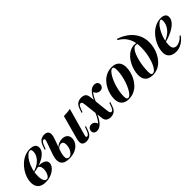

<svg xmlns="http://www.w3.org/2000/svg" viewBox="183 -1883 2997 2997"><g transform="rotate(-45 1681.5 -384.0)"><path d="M219 -8Q243 -8 261 -30.5Q279 -53 289.5 -86.5Q300 -120 300 -154Q300 -194 285 -216.5Q270 -239 246 -240L240 -246Q287 -252 331 -245.5Q375 -239 403.5 -217.5Q432 -196 432 -157Q432 -127 413 -97Q394 -67 360 -42Q326 -17 280 -1.5Q234 14 179 14Q124 14 85.5 -4Q47 -22 26.5 -58.5Q6 -95 6 -148Q6 -199 24 -252.5Q42 -306 75 -356Q108 -406 152.5 -445.5Q197 -485 251.5 -508Q306 -531 366 -531Q419 -531 453.5 -510.5Q488 -490 488 -442Q488 -398 457 -359.5Q426 -321 375 -291.5Q324 -262 262.5 -243.5Q201 -225 140 -220L143 -232Q187 -241 229 -261.5Q271 -282 304.5 -312.5Q338 -343 358 -382.5Q378 -422 378 -468Q378 -491 370 -501.5Q362 -512 347 -512Q320 -512 287 -482Q254 -452 224 -400Q194 -348 175 -281.5Q156 -215 156 -143Q156 -75 173.5 -41.5Q191 -8 219 -8Z M1126 -85Q1119 -60 1120 -47.5Q1121 -35 1137 -35Q1154 -35 1169.5 -52.5Q1185 -70 1201 -114L1220 -165H1239L1212 -89Q1199 -50 1177 -27.5Q1155 -5 1129.5 4.5Q1104 14 1077 14Q1049 14 1028.5 5Q1008 -4 998 -20Q988 -38 989 -64.5Q990 -91 999 -126L1106 -517Q1147 -518 1183.5 -521Q1220 -524 1251 -531ZM835 -288Q889 -288 921 -259.5Q953 -231 953 -181Q953 -132 923.5 -87Q894 -42 836.5 -14Q779 14 696 14Q653 14 618 3Q583 -8 561.5 -34.5Q540 -61 538.5 -106.5Q537 -152 560 -220L635 -432Q640 -447 640.5 -458.5Q641 -470 636.5 -476Q632 -482 622 -482Q607 -482 591.5 -466Q576 -450 559 -403L541 -355H522L547 -428Q562 -469 584 -491.5Q606 -514 631.5 -522.5Q657 -531 681 -531Q744 -531 762.5 -491.5Q781 -452 753 -372L688 -191Q663 -119 660.5 -78Q658 -37 671.5 -20.5Q685 -4 707 -4Q735 -4 760.5 -27.5Q786 -51 802.5 -90Q819 -129 819 -176Q819 -210 806.5 -228Q794 -246 766 -246Q745 -246 724 -233.5Q703 -221 689 -198V-214Q715 -253 754.5 -270.5Q794 -288 835 -288Z M1646 -84Q1651 -58 1659 -48Q1667 -38 1680 -38Q1694 -38 1708.5 -54.5Q1723 -71 1741 -124L1754 -161H1773L1748 -88Q1734 -46 1712 -24Q1690 -2 1664 6Q1638 14 1614 14Q1570 14 1539.5 -7Q1509 -28 1503 -84L1463 -433Q1459 -459 1450 -467Q1441 -475 1428 -475Q1419 -475 1410 -469.5Q1401 -464 1391 -446.5Q1381 -429 1368 -393L1355 -356H1336L1361 -429Q1376 -471 1398 -493Q1420 -515 1447 -523Q1474 -531 1499 -531Q1546 -531 1574 -509.5Q1602 -488 1608 -425ZM1695 -460Q1670 -432 1651 -397Q1632 -362 1619 -326.5Q1606 -291 1597 -262Q1597 -262 1587 -262.5Q1577 -263 1577 -263Q1581 -276 1588.5 -299Q1596 -322 1608 -351.5Q1620 -381 1637 -411.5Q1654 -442 1676 -470Q1704 -505 1731.5 -518Q1759 -531 1786 -531Q1818 -531 1838.5 -514Q1859 -497 1859 -465Q1859 -434 1838 -413.5Q1817 -393 1784 -393Q1756 -393 1731.5 -409Q1707 -425 1695 -460ZM1402 -57Q1440 -100 1467 -155Q1494 -210 1508 -255Q1508 -255 1517.5 -254Q1527 -253 1527 -253Q1519 -225 1505 -189.5Q1491 -154 1470.5 -117.5Q1450 -81 1423 -47Q1394 -13 1366 0.5Q1338 14 1312 14Q1277 14 1258 -3Q1239 -20 1239 -49Q1239 -83 1261.5 -103.5Q1284 -124 1315 -124Q1348 -124 1369.5 -105Q1391 -86 1402 -57Z M2168 -511Q2145 -511 2119.5 -483.5Q2094 -456 2069.5 -410Q2045 -364 2025.5 -307Q2006 -250 1994.5 -189.5Q1983 -129 1983 -74Q1983 -38 1991.5 -22Q2000 -6 2017 -6Q2040 -6 2065 -32.5Q2090 -59 2114 -104Q2138 -149 2157.5 -205.5Q2177 -262 2189 -323Q2201 -384 2201 -441Q2201 -483 2192.5 -497Q2184 -511 2168 -511ZM1849 -151Q1849 -197 1861.5 -249Q1874 -301 1900 -351Q1926 -401 1964.5 -441.5Q2003 -482 2055.5 -506.5Q2108 -531 2173 -531Q2250 -531 2292.5 -489Q2335 -447 2335 -366Q2335 -320 2322.5 -268Q2310 -216 2284 -166Q2258 -116 2219.5 -75.5Q2181 -35 2128.5 -10.5Q2076 14 2011 14Q1934 14 1891.5 -28Q1849 -70 1849 -151Z M2718 -421Q2718 -510 2696 -575Q2674 -640 2633 -686.5Q2592 -733 2534 -765L2546 -782Q2639 -752 2711 -696.5Q2783 -641 2823.5 -563.5Q2864 -486 2864 -390Q2864 -335 2851 -278Q2838 -221 2811 -169Q2784 -117 2745.5 -75.5Q2707 -34 2655 -10Q2603 14 2540 14Q2494 14 2457 -2.5Q2420 -19 2399 -55.5Q2378 -92 2378 -151Q2378 -197 2391 -248Q2404 -299 2428.5 -348.5Q2453 -398 2489 -438.5Q2525 -479 2571.5 -503.5Q2618 -528 2673 -528Q2702 -528 2718.5 -519Q2735 -510 2750 -494L2743 -482Q2734 -495 2717 -501.5Q2700 -508 2682 -508Q2653 -508 2628.5 -480.5Q2604 -453 2585 -407Q2566 -361 2552 -304.5Q2538 -248 2531 -189Q2524 -130 2524 -77Q2524 -35 2532 -20.5Q2540 -6 2558 -6Q2584 -6 2608 -32Q2632 -58 2652 -101.5Q2672 -145 2687 -199Q2702 -253 2710 -310.5Q2718 -368 2718 -421Z M3025 -217Q3066 -233 3103 -253Q3140 -273 3166 -297Q3205 -332 3228.5 -378.5Q3252 -425 3252 -479Q3252 -499 3248 -505.5Q3244 -512 3236 -512Q3214 -512 3188.5 -489.5Q3163 -467 3138 -429.5Q3113 -392 3092.5 -344Q3072 -296 3059.5 -244Q3047 -192 3047 -143Q3047 -87 3068.5 -66.5Q3090 -46 3124 -46Q3151 -46 3191 -64Q3231 -82 3270 -128L3286 -120Q3265 -87 3231 -56Q3197 -25 3152 -5.5Q3107 14 3054 14Q3009 14 2973.5 -2Q2938 -18 2917.5 -49.5Q2897 -81 2897 -127Q2897 -180 2914.5 -236Q2932 -292 2964 -344.5Q2996 -397 3041 -439.5Q3086 -482 3141 -506.5Q3196 -531 3258 -531Q3302 -531 3332 -511.5Q3362 -492 3362 -452Q3362 -413 3340.5 -379Q3319 -345 3283 -317Q3247 -289 3202.5 -267Q3158 -245 3111.5 -229Q3065 -213 3024 -204Z"/></g></svg>

Font: Playfair Display
Style: Bold Italic
Weight: 700
Italic angle: -14°
Designer: Claus Eggers Sørensen
Foundry: Claus Eggers Sørensen
Version: Version 1.203